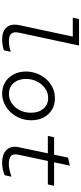

<svg xmlns="http://www.w3.org/2000/svg" viewBox="511 -1278 777 1840"><g transform="rotate(90 900.0 -358.5)"><path d="M357 10Q280 10 242.5 -33.5Q205 -77 222 -156L331 -667H150L163 -727H417L294 -153Q283 -102 302.5 -78.5Q322 -55 371 -55Q397 -55 421 -58.5Q445 -62 477 -73L463 -7Q432 3 406 6.5Q380 10 357 10Z M876 10Q815 10 767.5 -19.5Q720 -49 693 -100.5Q666 -152 666 -218Q666 -275 686 -325.5Q706 -376 741 -414.5Q776 -453 822.5 -474.5Q869 -496 922 -496Q985 -496 1032.5 -467Q1080 -438 1106.5 -387Q1133 -336 1133 -269Q1133 -212 1113 -161.5Q1093 -111 1057.5 -72.5Q1022 -34 975.5 -12Q929 10 876 10ZM880 -55Q931 -55 972 -83.5Q1013 -112 1037 -160Q1061 -208 1061 -267Q1061 -340 1022 -385.5Q983 -431 919 -431Q869 -431 827.5 -402Q786 -373 761.5 -324.5Q737 -276 737 -217Q737 -145 776.5 -100Q816 -55 880 -55Z M1541 10Q1456 10 1416 -33.5Q1376 -77 1391 -148L1450 -428H1283L1296 -488H1463L1491 -622L1568 -639L1536 -488H1761L1748 -428H1523L1463 -145Q1453 -96 1475 -75Q1497 -54 1552 -54Q1580 -54 1608.5 -60.5Q1637 -67 1674 -80L1660 -14Q1631 -2 1600.5 4Q1570 10 1541 10Z"/></g></svg>

Font: Red Hat Mono
Style: Italic
Weight: 400
Italic angle: -12°
Monospace: yes
Designer: Pentagram, MCKL
Foundry: MCKL
Version: Version 1.030